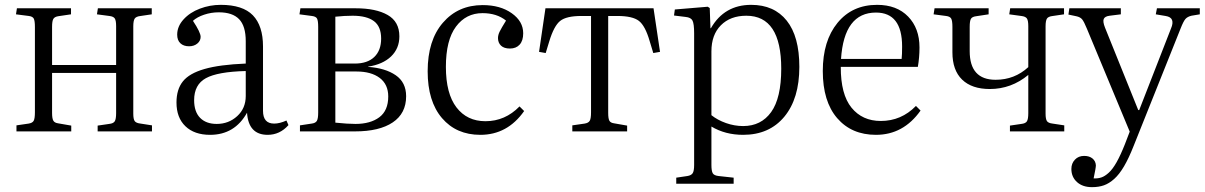

<svg xmlns="http://www.w3.org/2000/svg" viewBox="-20 -542 4969 792"><path d="M47.9 0V-24.9L98.1 -32.2Q113.8 -34.7 118.9 -43.7Q124 -52.7 124 -79.1V-430.2Q124 -456.1 119.4 -465.1Q114.7 -474.1 99.1 -476.1L45.9 -482.9L49.8 -507.8H272.9V-482.9L220.2 -475.1Q205.1 -472.7 200 -463.9Q194.8 -455.1 194.8 -431.2V-273.9H459V-434.1Q459 -457 453.6 -465.6Q448.2 -474.1 431.2 -476.1L379.9 -482.9L383.8 -507.8H606V-482.9L560.1 -476.1Q541.5 -474.1 535.6 -465.3Q529.8 -456.5 529.8 -433.1V-73.2Q529.8 -50.8 535.6 -42.5Q541.5 -34.2 560.1 -32.2L606.9 -24.9V0H382.8V-23.9L430.2 -30.8Q447.8 -32.7 453.4 -41.7Q459 -50.8 459 -75.2V-241.2H194.8V-76.2Q194.8 -53.2 200 -44.2Q205.1 -35.2 220.2 -33.2L273.9 -23.9V0Z M846.7 14.2Q781.7 14.2 744.9 -21.2Q708 -56.6 708 -119.1Q708 -173.3 734.4 -206.3Q760.7 -239.3 823.2 -257.3Q885.7 -275.4 993.7 -279.8V-372.1Q993.7 -434.6 966.3 -462.9Q939 -491.2 882.8 -491.2Q851.1 -491.2 822 -481.4Q793 -471.7 775.9 -456.1Q807.6 -408.2 807.6 -390.1Q807.6 -373.5 793.9 -362.3Q780.3 -351.1 759.8 -351.1Q737.3 -351.1 724.1 -363.5Q710.9 -376 710.9 -398.9Q710.9 -433.1 737.1 -461.9Q763.2 -490.7 804.4 -506.3Q845.7 -522 890.6 -522Q981.4 -522 1023.2 -478.8Q1064.9 -435.5 1064.9 -350.1V-85Q1064.9 -32.2 1110.8 -32.2Q1133.8 -32.2 1161.6 -44.9L1169.9 -25.9Q1134.3 14.2 1084 14.2Q1004.9 14.2 999 -77.1Q948.2 14.2 846.7 14.2ZM874 -30.8Q923.3 -30.8 958.5 -63Q993.7 -95.2 993.7 -146V-249Q877.9 -246.1 829.3 -219.5Q780.8 -192.9 780.8 -128.9Q780.8 -81.1 805.4 -55.9Q830.1 -30.8 874 -30.8Z M1217.3 0V-24.9L1265.6 -32.2Q1281.7 -34.2 1287.1 -43.5Q1292.5 -52.7 1292.5 -78.1V-431.2Q1292.5 -456.5 1287.8 -465.3Q1283.2 -474.1 1266.6 -476.1L1215.3 -482.9L1219.2 -507.8H1447.3Q1530.8 -507.8 1579.1 -480.2Q1627.4 -452.6 1627.4 -392.1Q1627.4 -342.3 1593.3 -309.3Q1559.1 -276.4 1498.5 -267.1V-266.1Q1569.3 -261.2 1612.3 -231.7Q1655.3 -202.1 1655.3 -145Q1655.3 -74.2 1600.1 -37.1Q1544.9 0 1444.3 0ZM1363.3 -279.8H1443.4Q1495.6 -279.8 1523.9 -306.9Q1552.2 -334 1552.2 -382.8Q1552.2 -432.6 1522.5 -454.8Q1492.7 -477.1 1434.6 -477.1Q1401.4 -477.1 1363.3 -473.1ZM1446.3 -30.8Q1507.8 -30.8 1544.7 -58.3Q1581.5 -85.9 1581.5 -144Q1581.5 -193.8 1546.4 -220.5Q1511.2 -247.1 1450.2 -247.1H1363.3V-36.1Q1414.1 -30.8 1446.3 -30.8Z M1961.4 14.2Q1862.3 14.2 1803.2 -54.9Q1744.1 -124 1744.1 -248Q1744.1 -375.5 1806.9 -448.2Q1869.6 -521 1971.2 -521Q2043.5 -521 2090.8 -487.5Q2138.2 -454.1 2138.2 -404.8Q2138.2 -374 2123.5 -357.9Q2108.9 -341.8 2083.5 -341.8Q2059.1 -341.8 2046.6 -353.8Q2034.2 -365.7 2034.2 -384.8Q2034.2 -397.9 2041.3 -412.1Q2048.3 -426.3 2067.4 -457Q2029.3 -487.8 1970.2 -487.8Q1902.3 -487.8 1860.8 -432.1Q1819.3 -376.5 1819.3 -266.1Q1819.3 -155.8 1863 -98.9Q1906.7 -42 1982.4 -42Q2063.5 -42 2123 -103L2142.1 -84Q2073.2 14.2 1961.4 14.2Z M2340.8 0V-24.9L2391.6 -32.2Q2407.2 -34.7 2412.6 -43.7Q2418 -52.7 2418 -79.1V-476.1H2377.9Q2316.4 -476.1 2290.8 -455.8Q2265.1 -435.5 2245.6 -371.1L2231 -323.2L2203.6 -328.1L2230 -507.8H2675.8L2702.6 -328.1L2674.8 -323.2L2659.7 -373Q2641.6 -435.5 2615.5 -455.8Q2589.4 -476.1 2526.9 -476.1H2488.8V-76.2Q2488.8 -52.7 2493.7 -43.9Q2498.5 -35.2 2513.7 -33.2L2566.9 -23.9V0Z M2769.5 215.8V190.9L2815.4 184.1Q2831.1 181.6 2837.2 172.6Q2843.3 163.6 2843.3 138.2V-404.8Q2843.3 -443.4 2836.7 -456.8Q2830.1 -470.2 2807.6 -472.2L2760.3 -478L2763.7 -502.9L2899.4 -514.2L2907.7 -508.8L2910.6 -425.8H2912.6Q2967.8 -522 3078.6 -522Q3173.3 -522 3225.3 -456.8Q3277.3 -391.6 3277.3 -266.1Q3277.3 -135.3 3215.3 -60.5Q3153.3 14.2 3045.4 14.2Q2971.7 14.2 2914.6 -20V138.2Q2914.6 163.6 2920.2 172.9Q2925.8 182.1 2944.3 184.1L3006.3 190.9V215.8ZM3045.4 -22Q3119.6 -22 3161.1 -79.8Q3202.6 -137.7 3202.6 -258.8Q3202.6 -477.1 3058.6 -477.1Q2992.7 -477.1 2953.6 -437.7Q2914.6 -398.4 2914.6 -330.1V-66.9Q2939.5 -46.9 2974.6 -34.4Q3009.8 -22 3045.4 -22Z M3593.3 14.2Q3492.7 14.2 3433.3 -54.7Q3374 -123.5 3374 -249Q3374 -373.5 3434.8 -447.8Q3495.6 -522 3598.1 -522Q3679.2 -522 3726.1 -473.6Q3772.9 -425.3 3772.9 -346.2Q3772.9 -305.2 3766.1 -266.1H3448.2Q3447.8 -152.8 3492.4 -97.9Q3537.1 -43 3613.3 -43Q3697.8 -43 3758.3 -105L3777.3 -85.9Q3706.5 14.2 3593.3 14.2ZM3449.2 -298.8H3699.2Q3701.2 -315.9 3701.2 -350.1Q3701.2 -490.2 3593.3 -490.2Q3461.9 -490.2 3449.2 -298.8Z M4146 0V-23.9L4192.9 -30.8Q4210.4 -32.7 4216.1 -41.7Q4221.7 -50.8 4221.7 -75.2V-232.9Q4151.4 -174.8 4063 -174.8Q3988.8 -174.8 3948.7 -213.6Q3908.7 -252.4 3908.7 -326.2V-431.2Q3908.7 -456.1 3903.8 -465.1Q3898.9 -474.1 3882.8 -476.1L3831.1 -482.9L3835 -507.8H4058.1V-482.9L4006.8 -475.1Q3990.2 -473.1 3985.1 -464.4Q3980 -455.6 3980 -431.2V-331.1Q3980 -212.9 4086.9 -212.9Q4165 -212.9 4221.7 -265.1V-434.1Q4221.7 -457 4216.1 -465.6Q4210.4 -474.1 4192.9 -476.1L4143.1 -482.9L4147 -507.8H4369.1V-482.9L4322.8 -476.1Q4304.2 -474.1 4298.6 -465.3Q4293 -456.5 4293 -433.1V-73.2Q4293 -50.8 4298.6 -42.5Q4304.2 -34.2 4321.8 -32.2L4370.1 -24.9V0Z M4484.4 230Q4445.8 230 4422.6 209Q4399.4 188 4399.4 154.8Q4399.4 131.8 4414.1 116.5Q4428.7 101.1 4452.1 101.1Q4473.6 101.1 4486.6 111.8Q4499.5 122.6 4500.5 140.1Q4500.5 149.9 4491.2 193.8Q4508.8 194.8 4523.2 189.9Q4537.6 185.1 4553.7 170.4Q4569.8 155.8 4586.2 126.7Q4602.5 97.7 4620.1 53.2L4640.1 1L4463.4 -423.8Q4451.7 -452.6 4443.8 -462.2Q4436 -471.7 4419.4 -475.1L4387.2 -481.9L4391.1 -507.8H4603.5V-482.9L4557.1 -477.1Q4537.6 -474.6 4533 -463.9Q4528.3 -453.1 4538.1 -428.2L4675.3 -87.9H4679.2L4810.5 -424.8Q4819.8 -446.3 4814.7 -459.5Q4809.6 -472.7 4788.1 -476.1L4747.6 -482.9L4752.4 -507.8H4929.2V-482.9L4894.5 -477.1Q4878.4 -473.1 4870.1 -463.9Q4861.8 -454.6 4850.1 -424.8L4656.2 60.1Q4636.2 110.8 4616.7 144Q4597.2 177.2 4576.2 196Q4555.2 214.8 4533.7 222.4Q4512.2 230 4484.4 230Z"/></svg>

Font: Literata Light
Style: Regular
Weight: 300
Designer: Latin by Veronika Burian and Jose Scaglione. Greek by Irene Vlachou. Cyrillic by Vera Evstafieva.
Foundry: TypeTogether
Version: Version 3.021